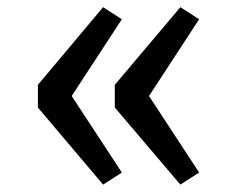

<svg xmlns="http://www.w3.org/2000/svg" viewBox="-20 -566 655 530"><path d="M177.9 -301 316.4 -89.7 264.6 -56.4 84.6 -269.2V-331.8L264.6 -546.2L316.4 -512.8ZM391.3 -301 529.7 -89.7 477.9 -56.4 296.9 -269.2V-331.8L477.9 -546.2L529.7 -512.8Z"/></svg>

Font: Fira Code
Style: Regular
Weight: 400
Designer: Carrois Corporate, Edenspiekermann AG, Nikita Prokopov
Foundry: Carrois Corporate, Edenspiekermann AG, Nikita Prokopov
Version: Version 5.002